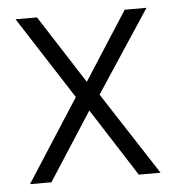

<svg xmlns="http://www.w3.org/2000/svg" viewBox="-43 -540 531 580"><g transform="rotate(-5 223.0 -250.0)"><path d="M186 -250 25 -500H90L223 -293L356 -500H422L258 -251L421 0H355L223 -206L90 0H25Z"/></g></svg>

Font: Cairo Light
Style: Regular
Weight: 300
Designer: Mohamed Gaber, Accademia di Belle Arti di Urbino and others
Foundry: Kief Type Foundry, Accademia di Belle Arti di Urbino and others
Version: Version 3.011